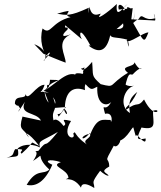

<svg xmlns="http://www.w3.org/2000/svg" viewBox="-20 -842 811 965"><path d="M275 -256C260 -285 279 -248 300 -295C317 -248 324 -275 306 -292C305 -371 339 -414 407 -389C402 -430 423 -414 398 -434C441 -378 443 -396 469 -406C464 -312 518 -305 539 -330C507 -269 490 -338 508 -270C556 -282 539 -206 536 -239C499 -238 470 -256 435 -170C377 -162 387 -120 431 -173C449 -142 368 -140 436 -104C344 -158 364 -192 348 -170C367 -134 283 -146 337 -234C263 -252 330 -222 299 -209C299 -209 268 -254 249 -237C235 -299 277 -280 246 -353C288 -304 211 -292 204 -381L235 -298L311 -304ZM93 -256C71 -182 97 -202 126 -151C95 -180 120 -183 177 -109C118 -131 169 -141 89 -70C69 -80 124 -95 56 -92C42 -71 55 -61 13 -49C67 -60 78 -44 69 -96C104 -124 155 -115 180 -101C174 -139 182 -127 271 -179C187 -75 230 -156 173 -84C131 -76 191 -97 146 -33C218 -79 147 -63 228 10C197 39 164 2 114 87C160 98 206 72 243 -14C199 -32 222 -47 286 -27C226 -7 322 7 324 52C285 73 343 33 387 101C388 102 385 60 454 103C454 68 433 85 485 14C461 -17 470 11 443 -43C444 -11 514 49 526 40C513 24 482 21 529 -5C528 -62 496 -9 552 -110C573 -89 609 -168 558 -132C611 -126 640 -201 650 -202C670 -126 657 -179 676 -156C716 -111 712 -138 712 -146C668 -138 662 -139 691 -201C772 -186 748 -225 749 -285C798 -303 759 -232 704 -342C670 -298 675 -337 615 -291C605 -308 632 -300 670 -380C636 -352 623 -333 633 -274C575 -309 603 -397 653 -411C586 -397 592 -478 607 -397C627 -499 638 -458 648 -469C711 -536 696 -456 656 -529C655 -502 576 -513 623 -476C521 -414 565 -399 486 -419C436 -464 450 -459 443 -531C384 -459 385 -510 394 -498C425 -517 375 -469 411 -474C437 -513 350 -449 426 -455C395 -483 323 -478 379 -453C326 -508 262 -414 182 -374C264 -416 206 -428 218 -402C246 -443 318 -439 231 -441C231 -425 227 -398 184 -376C207 -353 166 -404 226 -375C154 -393 185 -352 204 -416C161 -416 120 -327 108 -370C111 -338 53 -371 55 -320C78 -297 62 -328 82 -296C80 -301 49 -242 105 -330C74 -262 163 -281 186 -236ZM384 -661C379 -693 397 -682 434 -614C425 -592 439 -623 426 -612C478 -572 516 -583 534 -665C542 -649 564 -657 619 -643C631 -560 629 -655 616 -638C630 -621 698 -679 726 -679C702 -618 705 -631 644 -736C650 -695 656 -769 660 -817C652 -696 631 -722 678 -748C697 -782 700 -733 759 -750C742 -809 771 -732 756 -739L640 -745L647 -801L577 -794C561 -855 649 -784 587 -750C611 -709 600 -695 566 -696C634 -752 669 -797 618 -807C633 -794 563 -771 621 -822C586 -786 561 -753 567 -822C518 -775 461 -739 482 -766C502 -792 443 -733 430 -808C418 -737 428 -815 426 -803C329 -758 313 -766 267 -773C382 -807 280 -767 335 -756C235 -731 236 -662 194 -699C176 -638 198 -582 216 -555C207 -573 264 -603 199 -537C209 -534 228 -591 152 -620L198 -572C235 -557 271 -541 310 -527C310 -567 258 -633 336 -670C280 -648 295 -672 319 -693C327 -716 301 -690 308 -715L391 -645Z"/></svg>

Font: Hussar Lance
Style: ExBdObl
Weight: 700
Foundry: Cannot Into Space Fonts, PlusOne Fonts
Version: Version 2.270